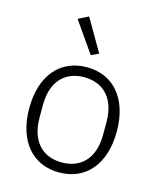

<svg xmlns="http://www.w3.org/2000/svg" viewBox="-116 -850 782 945"><g transform="rotate(15 275.0 -378.0)"><path d="M277 -586 315 -604 220 -768 168 -742ZM275 12C410 12 498 -88 498 -256C498 -424 410 -524 275 -524C140 -524 52 -424 52 -256C52 -88 140 12 275 12ZM275 -39C176 -39 113 -105 113 -224V-288C113 -408 176 -473 275 -473C374 -473 437 -407 437 -288V-224C437 -104 374 -39 275 -39Z"/></g></svg>

Font: IBM Plex Arabic Light
Style: Regular
Weight: 300
Designer: Mike Abbink, Paul van der Laan, Pieter van Rosmalen, Wael Morcos, Khajak Apelian
Foundry: Bold Monday
Version: Version 1.0